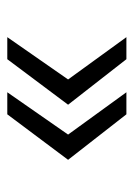

<svg xmlns="http://www.w3.org/2000/svg" viewBox="62 -554 375 540"><g transform="rotate(90 250.0 -284.5)"><path d="M85 -117 204 -288 85 -452H147L275 -288L147 -117ZM240 -117 359 -288 240 -452H302L430 -288L302 -117Z"/></g></svg>

Font: Krub
Style: Regular
Weight: 400
Designer: Ekaluck Peanpanawate
Foundry: Cadson Demak Co.,Ltd.
Version: Version 1.000; ttfautohint (v1.6)